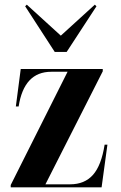

<svg xmlns="http://www.w3.org/2000/svg" viewBox="-20 -804 521 824"><path d="M215 -581 88 -777 95 -784 241 -651 387 -784 394 -777 266 -581ZM26 0V-10L270 -496H200Q83 -496 60 -347H48L69 -508H421V-498L175 -13H281Q343 -13 379 -53.5Q415 -94 429 -183H441L416 0Z"/></svg>

Font: Gloock
Style: Regular
Weight: 400
Designer: Duarte Pinto
Foundry: Duarte Pinto
Version: Version 1.000